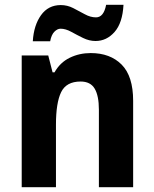

<svg xmlns="http://www.w3.org/2000/svg" viewBox="-20 -776 640 796"><path d="M356 -556Q437 -556 484.5 -508Q532 -460 532 -358V0H390V-321Q390 -379 372.5 -408.5Q355 -438 314 -438Q255 -438 233.5 -394Q212 -350 212 -259V0H70V-546H180L198 -476H206Q229 -517 269 -536.5Q309 -556 356 -556ZM116 -605Q120 -671 150 -713Q180 -755 232 -755Q259 -755 283.5 -742.5Q308 -730 331.5 -717Q355 -704 378 -704Q410 -704 420 -756H492Q488 -681 455 -643.5Q422 -606 376 -606Q350 -606 324.5 -618.5Q299 -631 275.5 -644Q252 -657 231 -657Q218 -657 205.5 -644.5Q193 -632 188 -605Z"/></svg>

Font: Noto Sans SemiCondensed
Style: Bold
Weight: 700
Width: 4
Designer: Monotype Design Team
Foundry: Monotype Imaging Inc.
Version: Version 2.013; ttfautohint (v1.8.4.7-5d5b)